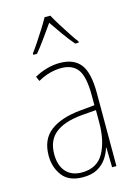

<svg xmlns="http://www.w3.org/2000/svg" viewBox="-118 -827 645 902"><g transform="rotate(-15 205.0 -376.5)"><path d="M203 -537Q272 -537 304 -495.5Q336 -454 336 -356V0H315L313 -96H311Q303 -69 286.5 -45Q270 -21 242.5 -5.5Q215 10 172 10Q104 10 72.5 -31Q41 -72 41 -129Q41 -208 92.5 -247.5Q144 -287 237 -296L310 -303V-351Q310 -441 284.5 -476.5Q259 -512 203 -512Q179 -512 150.5 -505Q122 -498 90 -480L80 -503Q108 -519 140 -528Q172 -537 203 -537ZM237 -273Q154 -265 111 -230.5Q68 -196 68 -129Q68 -74 95.5 -43.5Q123 -13 172 -13Q246 -13 278.5 -70.5Q311 -128 311 -220V-279ZM219 -763Q231 -740 250 -710Q269 -680 287 -652.5Q305 -625 315 -613V-606H298Q275 -632 250 -667.5Q225 -703 205 -732Q185 -704 159.5 -668Q134 -632 112 -606H94V-613Q107 -630 125 -657Q143 -684 161 -712.5Q179 -741 191 -763Z"/></g></svg>

Font: Noto Sans Myanmar Condensed Thin
Style: Regular
Weight: 100
Width: 3
Designer: Monotype Design Team
Foundry: Monotype Imaging Inc.
Version: Version 2.107; ttfautohint (v1.8.4.7-5d5b)